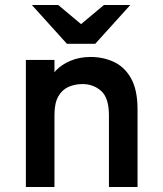

<svg xmlns="http://www.w3.org/2000/svg" viewBox="-20 -752 656 772"><path d="M84 0V-511H199V-390L184 -424Q184 -446.5 205.5 -469.2Q227 -492 263.2 -507.5Q299.5 -523 344 -523Q395 -523 438 -503Q481 -483 507 -436.8Q533 -390.5 533 -312V0H418V-288Q418 -358.5 386.8 -386.2Q355.5 -414 312 -414Q281.5 -414 255.8 -402.8Q230 -391.5 214.5 -364.5Q199 -337.5 199 -290V0ZM249 -576 108 -732H214L306 -655L398 -732H504L363 -576Z"/></svg>

Font: Overpass Mono
Style: Bold
Weight: 700
Monospace: yes
Designer: Delve Withrington, Dave Bailey
Foundry: Delve Fonts LLC
Version: Version 4.000